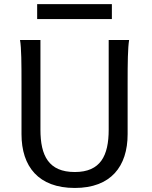

<svg xmlns="http://www.w3.org/2000/svg" viewBox="-20 -909 743 941"><path d="M512.7 -712.9V-273.4C512.7 -146 472.7 -65.9 346.7 -65.9C218.3 -65.9 178.2 -146 178.2 -273.4V-712.9H78.1C85 -673.8 85.4 -596.7 85.4 -500.5V-251.5C85.4 -92.8 168.5 12.2 346.7 12.2C522.9 12.2 605.5 -92.8 605.5 -251.5V-500.5C605.5 -601.6 606.4 -673.8 612.8 -712.9ZM162.1 -815.4H528.3V-888.7H162.1Z"/></svg>

Font: Andika
Style: Regular
Weight: 400
Designer: Victor Gaultney, Annie Olsen, Julie Remington, Don Collingsworth, Eric Hays
Foundry: SIL International
Version: Version 1.000